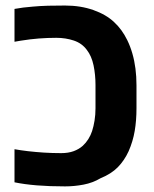

<svg xmlns="http://www.w3.org/2000/svg" viewBox="-20 -661 555 691"><path d="M213.9 9.8Q157.7 9.8 112.5 6.1Q67.4 2.4 32.2 -4.9V-124Q53.7 -120.1 80.8 -116.9Q107.9 -113.8 138.2 -111.8Q168.5 -109.9 200.2 -109.9Q225.6 -109.9 244.9 -116.9Q264.2 -124 277.8 -136.2Q289.1 -146.5 297.9 -160.4Q306.6 -174.3 311.5 -189.5Q316.9 -206.1 320.3 -227.1Q323.7 -248 323.7 -271.5V-355Q323.7 -392.1 316.7 -425.8Q309.6 -459.5 292.5 -481.4Q274.9 -505.4 245.6 -515.1Q216.3 -524.9 182.6 -524.9Q151.9 -524.9 119.9 -522.5Q87.9 -520 54.7 -514.6Q48.3 -513.2 42.5 -512.5Q36.6 -511.7 32.2 -510.7V-628.9Q47.9 -631.8 63.7 -633.8Q79.6 -635.7 98.1 -637.2Q124 -639.6 152.8 -640.4Q181.6 -641.1 213.9 -641.1Q270 -641.1 316.2 -624.8Q362.3 -608.4 390.6 -581.5Q405.3 -567.9 417 -551.8Q428.7 -535.6 438 -516.6Q449.2 -493.7 456.5 -468Q463.9 -442.4 467.5 -414.1Q471.2 -385.7 471.2 -354V-271.5Q471.2 -227.1 464.8 -189.7Q458.5 -152.3 442.9 -116.7Q427.7 -83.5 404.1 -59.3Q380.4 -35.2 341.8 -19.5Q314 -2.9 280.8 3.4Q247.6 9.8 213.9 9.8Z"/></svg>

Font: Wonky
Style: Regular
Weight: 400
Designer: Monotype Design Team
Foundry: Monotype Imaging Inc.
Version: Version 3.000